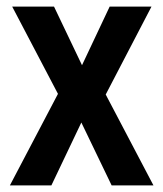

<svg xmlns="http://www.w3.org/2000/svg" viewBox="-20 -563 496 583"><path d="M156 -278 10 0H136L227 -191L319 0H446L301 -276L440 -543H313L229 -365L144 -543H17Z"/></svg>

Font: Noto Sans Arabic UI Cn SmBd
Style: Regular
Weight: 600
Width: 3
Designer: Monotype Design Team, Nadine Chahine and Nizar Qandah
Foundry: Monotype Imaging Inc.
Version: Version 2.010